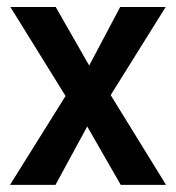

<svg xmlns="http://www.w3.org/2000/svg" viewBox="-20 -516 492 536"><path d="M8 0 163 -248 9 -496.5H135.5L229 -333L315.5 -496.5H442.5L289 -250.5L443.5 0H317L223.5 -163L135 0Z"/></svg>

Font: Cabin SemiCondensed SemiBold
Style: Regular
Weight: 600
Width: 4
Designer: Pablo Impallari
Foundry: Pablo Impallari. http://www.impallari.com Igino Marini. http://www.ikern.com
Version: Version 3.001